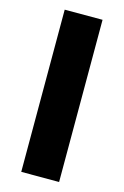

<svg xmlns="http://www.w3.org/2000/svg" viewBox="-113 -780 538 833"><g transform="rotate(15 155.5 -364.0)"><path d="M240.5 0H70.5V-728.5H240.5Z"/></g></svg>

Font: Lato ExtraBold
Style: Regular
Weight: 800
Designer: Lukasz Dziedzic with Adam Twardoch and Botio Nikoltchev
Foundry: tyPoland Lukasz Dziedzic
Version: Version 2.015; 2015-08-06; http://www.latofonts.com/